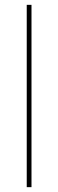

<svg xmlns="http://www.w3.org/2000/svg" viewBox="-20 -772 240 792"><path d="M109.9 0H90.3V-752H109.9Z"/></svg>

Font: Kumbh Sans Thin
Style: Regular
Weight: 250
Version: Version 1.004